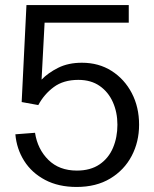

<svg xmlns="http://www.w3.org/2000/svg" viewBox="-20 -730 610 762"><path d="M284 12Q212 12 159 -16Q106 -44 76 -91.5Q46 -139 41 -197L119 -203Q129 -138 172 -95.5Q215 -53 285 -53Q339 -53 375 -77.5Q411 -102 428.5 -143.5Q446 -185 446 -235Q446 -284 428 -324.5Q410 -365 375.5 -389Q341 -413 291 -413Q232 -413 193.5 -384.5Q155 -356 132 -313L66 -325L85 -710H491V-640H157L145 -414Q171 -441 211 -461Q251 -481 305 -481Q372 -481 423 -448.5Q474 -416 503 -360.5Q532 -305 532 -235Q532 -167 502.5 -111Q473 -55 417.5 -21.5Q362 12 284 12Z"/></svg>

Font: Special Gothic
Style: Regular
Weight: 400
Designer: Alistair McCready
Foundry: Monolith
Version: Version 1.010; ttfautohint (v1.8.4.7-5d5b)